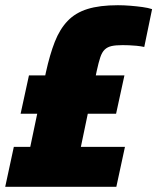

<svg xmlns="http://www.w3.org/2000/svg" viewBox="-38 -716 603 736"><path d="M-18 0 15 -153H78L138 -439Q153 -507 172 -555.5Q191 -604 221 -635.5Q251 -667 297.5 -681.5Q344 -696 414 -696Q437 -696 461.5 -694Q486 -692 508 -689Q530 -686 545 -681L515 -536Q501 -539 485.5 -540.5Q470 -542 456.5 -542.5Q443 -543 432 -543Q406 -543 390 -539.5Q374 -536 363.5 -526Q353 -516 346.5 -496.5Q340 -477 333 -445L272 -153H441L408 0ZM41 -280 73 -427H439L407 -280Z"/></svg>

Font: Saira SemiCondensed Black
Style: Italic
Weight: 900
Width: 4
Italic angle: -12°
Designer: Hector Gatti with collaboration of the Omnibus-Type team
Foundry: Omnibus-Type
Version: Version 1.101